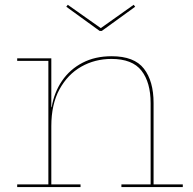

<svg xmlns="http://www.w3.org/2000/svg" viewBox="-20 -762 788 782"><path d="M394.5 -636H386L250 -734.5L256 -742.5L390.5 -647.5L524.5 -742.5L530.5 -734.5ZM189 -11H308V0H50V-11H177V-514H50V-524.5H189ZM593.5 -11V-342Q593.5 -426.5 556.2 -474.2Q519 -522 434 -522Q366.5 -522 311 -490.5Q255.5 -459 222.2 -398Q189 -337 189 -248L183.5 -325.5H190.5Q200.5 -385.5 232.5 -432.5Q264.5 -479.5 315.8 -506.2Q367 -533 434.5 -533Q527 -533 566.2 -482.2Q605.5 -431.5 605.5 -342.5V-11H724.5V0H474.5V-11Z"/></svg>

Font: Hepta Slab ExtraLight Thin
Style: Regular
Weight: 250
Version: Version 1.102